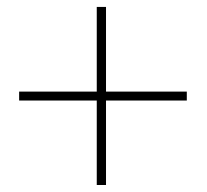

<svg xmlns="http://www.w3.org/2000/svg" viewBox="-20 -609 602 558"><path d="M288.1 -588.9C288.1 -588.9 261.2 -588.9 261.2 -588.9C261.2 -588.9 261.2 -342.8 261.2 -342.8C261.2 -342.8 35.6 -342.8 35.6 -342.8C35.6 -342.8 35.6 -316.9 35.6 -316.9C35.6 -316.9 261.2 -316.9 261.2 -316.9C261.2 -316.9 261.2 -71.3 261.2 -71.3C261.2 -71.3 288.1 -71.3 288.1 -71.3C288.1 -71.3 288.1 -316.9 288.1 -316.9C288.1 -316.9 522.9 -316.9 522.9 -316.9C522.9 -316.9 522.9 -342.8 522.9 -342.8C522.9 -342.8 288.1 -342.8 288.1 -342.8C288.1 -342.8 288.1 -588.9 288.1 -588.9Z"/></svg>

Font: WOX
Style: Regular
Weight: 500
Designer: Google
Foundry: ""
Version: ""